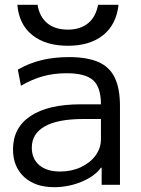

<svg xmlns="http://www.w3.org/2000/svg" viewBox="-20 -767 585 797"><path d="M205 10Q126 10 80 -32.5Q34 -75 34 -147Q34 -237 107 -285.5Q180 -334 316 -334H399Q399 -405 366.5 -434Q334 -463 257 -463Q204 -463 158.5 -450.5Q113 -438 67 -411L54 -478Q101 -505 153 -517.5Q205 -530 266 -530Q342 -530 388.5 -509.5Q435 -489 456.5 -444.5Q478 -400 478 -327V0H402V-71H399Q373 -35 318.5 -12.5Q264 10 205 10ZM230 -55Q277 -55 315.5 -73Q354 -91 376.5 -121.5Q399 -152 399 -189V-273H326Q220 -273 166 -242.5Q112 -212 112 -154Q112 -108 143 -81.5Q174 -55 230 -55ZM262 -577Q170 -577 114.5 -621Q59 -665 52 -747H136Q144 -697 176.5 -670.5Q209 -644 262 -644Q313 -644 345.5 -670.5Q378 -697 387 -747H472Q463 -665 408 -621Q353 -577 262 -577Z"/></svg>

Font: M PLUS 2
Style: Regular
Weight: 400
Designer: Coji Morishita
Foundry: UNDERFOREST DESIGN
Version: Version 1.001